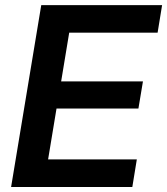

<svg xmlns="http://www.w3.org/2000/svg" viewBox="-20 -748 668 768"><path d="M24.4 0 145 -727.5H628.4L610.4 -617.2H256.8L224.6 -422.4H551.8L533.7 -314H206.1L172.4 -110.4H527.3L509.3 0Z"/></svg>

Font: Inter 20pt SemiBold
Style: Italic
Weight: 600
Italic angle: -9.3988°
Version: Version 4.001;git-66647c0bb